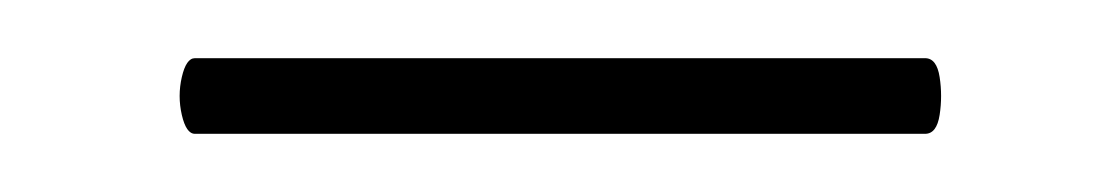

<svg xmlns="http://www.w3.org/2000/svg" viewBox="-20 -531 385 66"><path d="M47 -485Q44 -485 42.5 -491.5Q41 -498 42.5 -504.5Q44 -511 47 -511H298Q302 -511 303 -504.5Q304 -498 303 -491.5Q302 -485 298 -485Z"/></svg>

Font: Cormorant Garamond Light Light
Style: Regular
Weight: 300
Version: Version 4.001